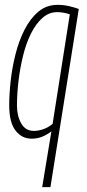

<svg xmlns="http://www.w3.org/2000/svg" viewBox="-20 -562 357 792"><path d="M305 -525 188 210H154L192 -20Q175 -7 155 1.5Q135 10 110 10Q70 10 44 -23.5Q18 -57 18 -128Q18 -173 24 -228Q30 -283 44 -338.5Q58 -394 81.5 -440Q105 -486 138.5 -514Q172 -542 218 -542Q241 -542 263.5 -537Q286 -532 305 -525ZM268 -503Q256 -507 242.5 -509.5Q229 -512 216 -512Q182 -512 155 -488Q128 -464 108 -424Q88 -384 75.5 -333.5Q63 -283 56.5 -229.5Q50 -176 50 -126Q50 -84 67.5 -53Q85 -22 120 -22Q138 -22 158.5 -29Q179 -36 197 -51Z"/></svg>

Font: Georama Condensed ExtraLight
Style: Italic
Weight: 200
Width: 3
Italic angle: -9°
Designer: Jean-Baptiste Levee
Foundry: Production Type
Version: Version 1.000